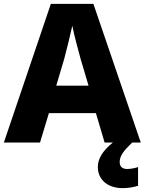

<svg xmlns="http://www.w3.org/2000/svg" viewBox="-20 -737 748 993"><path d="M521 0H564C508 45 486 86 486 127C486 194 539 236 614 236C648 236 673 230 694 224V127C681 132 656 137 638 137C614 137 599 126 599 101C599 69 619 43 664 0H708L463 -717H243L0 0H187L233 -152H476ZM397 -432 438 -294H271L312 -432C323 -474 344 -557 354 -604C362 -560 388 -465 397 -432Z"/></svg>

Font: Noto Sans Myanmar UI ExtraBold
Style: Regular
Weight: 800
Designer: Monotype Design Team
Foundry: Monotype Imaging Inc.
Version: Version 2.103